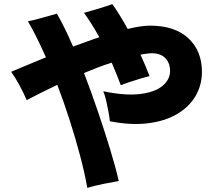

<svg xmlns="http://www.w3.org/2000/svg" viewBox="-20 -835 1040 928"><path d="M402 73Q389 0 367 -83Q345 -166 317 -253.5Q289 -341 257 -425Q211 -403 173 -384Q135 -365 109 -351Q96 -382 75.5 -420.5Q55 -459 34 -488Q63 -500 106.5 -518.5Q150 -537 202 -558Q180 -607 158.5 -651Q137 -695 115 -732Q147 -738 185.5 -749.5Q224 -761 255 -769Q273 -738 293 -697.5Q313 -657 333 -610Q365 -621 397 -633Q429 -645 460 -655Q442 -688 423 -718Q404 -748 386 -773Q416 -781 455.5 -793Q495 -805 523 -815Q539 -793 558.5 -761.5Q578 -730 597 -695Q629 -703 656.5 -707Q684 -711 706 -711Q825 -711 890.5 -650Q956 -589 956 -488Q956 -423 924.5 -370Q893 -317 834.5 -283Q776 -249 694 -239Q612 -229 511 -249Q509 -270 504 -296.5Q499 -323 493 -349.5Q487 -376 479 -394Q584 -372 656 -380.5Q728 -389 765 -419.5Q802 -450 802 -492Q802 -533 776 -557Q750 -581 702 -577Q681 -575 659 -571Q672 -543 683 -516.5Q694 -490 703 -467Q685 -463 658.5 -455Q632 -447 606.5 -438.5Q581 -430 564 -423Q545 -474 520 -532Q487 -522 453 -509Q419 -496 386 -482Q421 -391 453.5 -295.5Q486 -200 512.5 -113Q539 -26 554 40Q519 46 479 54Q439 62 402 73Z"/></svg>

Font: Zen Kaku Gothic Antique Black
Style: Regular
Weight: 900
Designer: Yoshimichi Ohira
Foundry: Positype
Version: Version 1.001